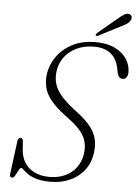

<svg xmlns="http://www.w3.org/2000/svg" viewBox="-59 -912 695 967"><g transform="rotate(5 288.5 -428.5)"><path d="M232.5 10Q189.5 10 161.8 1.5Q134 -7 118 -18.2Q102 -29.5 93.5 -38Q85 -46.5 80 -46.5Q76 -46.5 71.2 -38.5Q66.5 -30.5 61.2 -20.2Q56 -10 50.8 -2Q45.5 6 40.5 6Q33 6 29.5 1.5Q26 -3 27.5 -12L49.5 -181Q51 -189 54.8 -193.2Q58.5 -197.5 64 -197.5Q69.5 -197.5 73 -193Q76.5 -188.5 77 -180.5L79.5 -145.5Q82.5 -82.5 122 -48.2Q161.5 -14 225.5 -14Q270.5 -14 305.2 -30.2Q340 -46.5 361.8 -76.5Q383.5 -106.5 389 -146.5Q396 -196 374.2 -235.5Q352.5 -275 288 -321.5Q218.5 -371.5 189.5 -418Q160.5 -464.5 167.5 -525Q173 -573 201.8 -615.2Q230.5 -657.5 280.5 -684Q330.5 -710.5 399 -710.5Q457 -710.5 496.8 -690.8Q536.5 -671 556.8 -639.8Q577 -608.5 576.5 -572.5Q576 -557 568.8 -547.5Q561.5 -538 550.5 -538Q539.5 -538 533 -545Q526.5 -552 523.5 -563L517.5 -591Q507.5 -639 475.8 -663Q444 -687 394.5 -687Q342.5 -687 303.8 -668Q265 -649 242.2 -617Q219.5 -585 215 -546Q208.5 -494 233.5 -452Q258.5 -410 323 -361Q372 -325 398.8 -293.8Q425.5 -262.5 434.5 -230.8Q443.5 -199 439.5 -162Q434.5 -109.5 406.5 -70.8Q378.5 -32 333.5 -11Q288.5 10 232.5 10ZM497 -836.5Q516 -853 529.8 -861.2Q543.5 -869.5 555.5 -866Q565.5 -863 567.8 -854Q570 -845 565 -835.5Q559 -824 547.2 -816.5Q535.5 -809 519 -801L407.5 -743.5Q404.5 -742 401 -742Q397.5 -742 396 -744.5Q394.5 -747.5 396.8 -751Q399 -754.5 402.5 -757.5Z"/></g></svg>

Font: Fraunces 72pt Soft Wonky ExtraLight
Style: Italic
Weight: 250
Italic angle: -16°
Version: Version 1.000;[b76b70a41]